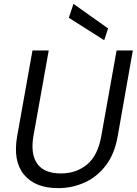

<svg xmlns="http://www.w3.org/2000/svg" viewBox="-20 -961 707 993"><path d="M281 12Q161 12 103.5 -58.5Q46 -129 69 -258L148 -700H232L153 -258Q137 -165 172.5 -114.5Q208 -64 295 -64Q374 -64 430 -110Q486 -156 504 -258L583 -700H667L589 -258Q573 -165 527.5 -105.5Q482 -46 417.5 -17Q353 12 281 12ZM519 -753 336 -869 360 -941 539 -814Z"/></svg>

Font: DM Sans Italic
Style: Regular
Weight: 400
Italic angle: -10°
Designer: Colophon Foundry, Jonny Pinhorn
Foundry: Colophon Foundry
Version: Version 4.004; ttfautohint (v1.8.4.7-5d5b)